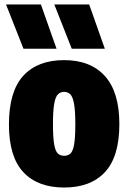

<svg xmlns="http://www.w3.org/2000/svg" viewBox="-20 -828 574 859"><path d="M267 11Q148.5 11 84.2 -58Q20 -127 20 -271Q20 -419 84.2 -489Q148.5 -559 267 -559Q385.5 -559 449.8 -487.2Q514 -415.5 514 -273Q514 -127.5 449.8 -58.2Q385.5 11 267 11ZM267 -131Q284 -131 295 -141Q306 -151 311.5 -181Q317 -211 317 -271Q317 -333 311.2 -364.2Q305.5 -395.5 294.2 -406.2Q283 -417 267 -417Q251 -417 239.8 -406.5Q228.5 -396 222.8 -365Q217 -334 217 -273Q217 -212 222.5 -181.5Q228 -151 239 -141Q250 -131 267 -131ZM301 -610 223 -808H379L449 -610ZM85 -610 7 -808H163L233 -610Z"/></svg>

Font: Encode Sans Condensed Condensed Black
Style: Regular
Weight: 900
Width: 3
Designer: Multiple Designers
Foundry: Impallari Type
Version: Version 3.000; ttfautohint (v1.8.3) -l 8 -r 50 -G 200 -x 14 